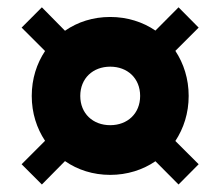

<svg xmlns="http://www.w3.org/2000/svg" viewBox="-20 -540 602 525"><path d="M103.2 -400.5C80.5 -366.4 66.8 -324.5 66.8 -277.7C66.8 -230.9 80.5 -189.1 103.2 -155L39.1 -90.9L94.5 -35.5L157.7 -99.5C192.3 -75.5 234.5 -61.8 281.4 -61.8C327.7 -61.8 370.5 -75.5 405 -99.1L468.2 -35.5L523.2 -90.9L459.5 -154.5C482.3 -189.1 495.9 -230.9 495.9 -277.7C495.9 -324.5 482.3 -366.4 459.5 -400.9L523.2 -464.5L468.2 -520L405 -456.4C370.5 -480 327.7 -493.6 281.4 -493.6C234.5 -493.6 192.3 -480 157.7 -455.9L94.5 -520L39.1 -464.5ZM199.5 -277.7C199.5 -325.9 234.1 -357.7 281.4 -357.7C328.6 -357.7 363.2 -325.9 363.2 -277.7C363.2 -229.5 328.6 -197.7 281.4 -197.7C234.1 -197.7 199.5 -229.5 199.5 -277.7Z"/></svg>

Font: Spartan MB ExtBd
Style: Regular
Weight: 800
Designer: Matt Bailey, Mirko Velimirovic
Foundry: Matt Bailey
Version: Version 1.005